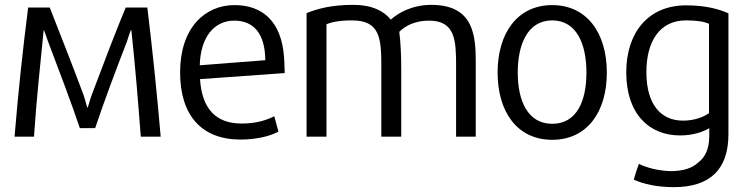

<svg xmlns="http://www.w3.org/2000/svg" viewBox="-20 -563 3071 791"><path d="M642 0C627 -175 608 -360 587 -532H498C459 -439 409 -308 359 -175C350 -152 343 -119 340 -119C336 -128 332 -150 323 -175C274 -306 222 -437 185 -532H96C74 -361 54 -173 40 0H120C130 -151 146 -297 160 -440C163 -436 170 -414 178 -392C219 -284 276 -134 309 -35H372C405 -135 461 -284 503 -392C511 -416 517 -438 521 -440C537 -293 549 -144 560 0Z M1073 -315 803 -294C806 -411 863 -478 945 -478C1025 -478 1072 -425 1073 -315ZM1153 -262C1152 -303 1151 -317 1150 -330C1139 -474 1062 -542 946 -542C825 -542 722 -449 722 -265C722 -88 810 12 971 12C1042 12 1100 -5 1127 -21L1110 -84C1084 -71 1041 -54 976 -54C867 -54 812 -117 804 -237Z M1940 0V-302C1940 -411 1935 -543 1757 -543C1676 -543 1618 -508 1590 -482C1559 -520 1510 -543 1436 -543C1345 -543 1288 -527 1243 -509V0H1325V-463C1346 -472 1379 -479 1430 -479C1545 -479 1551 -406 1551 -290V0H1633V-278C1633 -330 1631 -385 1625 -432C1648 -455 1688 -478 1747 -478C1857 -478 1859 -395 1859 -288V0Z M2396 -264C2396 -148 2357 -53 2255 -53C2154 -53 2113 -148 2113 -264C2113 -379 2153 -479 2255 -479C2357 -479 2396 -379 2396 -264ZM2480 -264C2480 -427 2398 -542 2255 -542C2112 -542 2030 -427 2030 -264C2030 -102 2111 13 2255 13C2399 13 2480 -102 2480 -264Z M2901 -97C2878 -80 2839 -66 2794 -66C2703 -66 2643 -132 2643 -266C2643 -393 2698 -479 2806 -479C2852 -479 2881 -474 2901 -465ZM2981 -10V-508C2946 -524 2890 -541 2807 -541C2648 -541 2560 -426 2560 -265C2560 -94 2654 -5 2782 -5C2840 -5 2883 -23 2902 -35V-2C2902 47 2887 84 2856 107C2831 130 2794 142 2743 142C2693 141 2641 127 2612 112C2604 134 2597 155 2591 177C2630 195 2687 208 2756 208C2903 208 2981 137 2981 -10Z"/></svg>

Font: Repo
Style: Regular
Weight: 400
Designer: Stefan Peev
Foundry: Context Ltd
Version: Version 0.000